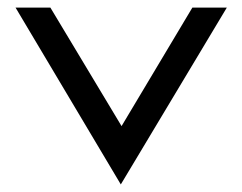

<svg xmlns="http://www.w3.org/2000/svg" viewBox="-20 -471 639 507"><path d="M21 -451 299 16 579 -451H488L301 -138L113 -451Z"/></svg>

Font: Charger Sport
Style: SeBdExt
Weight: 600
Designer: Jasper
Foundry: Cannot Into Space Fonts
Version: Version 1.1